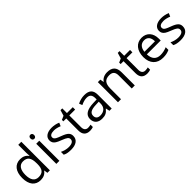

<svg xmlns="http://www.w3.org/2000/svg" viewBox="323 -2181 3611 3611"><g transform="rotate(-45 2128.5 -375.0)"><path d="M460.9 0H526.9V-759.8H445.8V-542L447.8 -504.4L451.2 -465.8H444.8C406.2 -518.6 350.6 -544.9 277.8 -544.9C138.7 -544.9 56.2 -442.4 56.2 -266.1C56.2 -89.8 137.7 9.8 277.8 9.8C352.5 9.8 408.2 -17.6 445.8 -71.8H450.2ZM288.1 -58.1C190.9 -58.1 140.1 -128.4 140.1 -265.1C140.1 -399.9 191.9 -477.1 287.1 -477.1C397.9 -477.1 445.8 -418 445.8 -266.1V-249C445.8 -114.7 398.9 -58.1 288.1 -58.1Z M691.9 -680.2C691.9 -643.6 712.4 -626 739.7 -626C765.6 -626 787.6 -643.6 787.6 -680.2C787.6 -716.8 765.6 -733.9 739.7 -733.9C712.4 -733.9 691.9 -717.3 691.9 -680.2ZM779.8 -535.2H698.7V0H779.8Z M1296.9 -146C1296.9 -216.8 1261.7 -257.8 1134.8 -304.2C1088.4 -321.3 1057.1 -334.5 1041 -343.8C1008.3 -361.8 994.6 -380.4 994.6 -409.2C994.6 -451.7 1034.2 -477.1 1110.8 -477.1C1154.3 -477.1 1203.1 -465.8 1256.8 -443.8L1285.6 -509.8C1230.5 -533.2 1174.3 -544.9 1116.7 -544.9C993.2 -544.9 917.5 -491.2 917.5 -403.8C917.5 -355 938 -321.3 980 -293.9C1001 -279.8 1036.1 -263.7 1085.9 -245.1C1138.2 -225.1 1173.8 -207.5 1191.9 -192.9C1210 -177.7 1218.8 -160.2 1218.8 -139.2C1218.8 -84 1171.4 -57.1 1086.9 -57.1C1032.2 -57.1 970.2 -73.2 918.9 -99.1V-23.9C958.5 -1.5 1014.2 9.8 1085 9.8C1219.2 9.8 1296.9 -46.4 1296.9 -146Z M1601.6 -57.1C1548.3 -57.1 1515.6 -92.8 1515.6 -157.2V-472.2H1670.9V-535.2H1515.6V-659.2H1468.8L1434.6 -544.9L1357.9 -511.2V-472.2H1434.6V-153.8C1434.6 -44.9 1486.3 9.8 1589.8 9.8C1617.2 9.8 1657.2 3.4 1674.8 -4.9V-66.9C1659.2 -62.5 1630.4 -57.1 1601.6 -57.1Z M2170.9 0V-365.2C2170.9 -490.2 2110.4 -543.9 1982.9 -543.9C1919.9 -543.9 1854.5 -526.9 1801.8 -498L1826.7 -436C1882.8 -463.4 1933.6 -477.1 1978 -477.1C2057.6 -477.1 2091.8 -438 2091.8 -354V-320.8L2001 -317.9C1828.1 -312.5 1741.7 -255.9 1741.7 -147.9C1741.7 -46.9 1805.7 9.8 1911.6 9.8C1991.2 9.8 2037.6 -9.3 2090.8 -76.2H2094.7L2110.8 0ZM1927.7 -57.1C1863.8 -57.1 1826.7 -88.4 1826.7 -147C1826.7 -221.7 1879.9 -255.4 2008.8 -259.8L2089.8 -263.2V-214.8C2089.8 -115.2 2028.8 -57.1 1927.7 -57.1Z M2785.2 0V-349.1C2785.2 -485.8 2719.7 -544.9 2590.8 -544.9C2517.1 -544.9 2454.1 -514.6 2420.9 -461.9H2417L2403.8 -535.2H2337.9V0H2418.9V-280.8C2418.9 -419.9 2469.2 -476.1 2581.1 -476.1C2665.5 -476.1 2704.1 -433.6 2704.1 -346.2V0Z M3124.5 -57.1C3071.3 -57.1 3038.6 -92.8 3038.6 -157.2V-472.2H3193.8V-535.2H3038.6V-659.2H2991.7L2957.5 -544.9L2880.9 -511.2V-472.2H2957.5V-153.8C2957.5 -44.9 3009.3 9.8 3112.8 9.8C3140.1 9.8 3180.2 3.4 3197.8 -4.9V-66.9C3182.1 -62.5 3153.3 -57.1 3124.5 -57.1Z M3530.8 9.8C3603 9.8 3647.5 0 3704.6 -24.9V-97.2C3648.4 -73.2 3591.3 -61 3533.7 -61C3424.3 -61 3362.3 -127.4 3358.9 -252.9H3727.5V-304.2C3727.5 -448.7 3644 -544.9 3509.8 -544.9C3366.7 -544.9 3274.9 -435.5 3274.9 -263.2C3274.9 -91.8 3372.6 9.8 3530.8 9.8ZM3508.8 -477.1C3593.3 -477.1 3640.6 -420.9 3640.6 -318.8H3360.8C3370.1 -418 3422.9 -477.1 3508.8 -477.1Z M4210.9 -146C4210.9 -216.8 4175.8 -257.8 4048.8 -304.2C4002.4 -321.3 3971.2 -334.5 3955.1 -343.8C3922.4 -361.8 3908.7 -380.4 3908.7 -409.2C3908.7 -451.7 3948.2 -477.1 4024.9 -477.1C4068.4 -477.1 4117.2 -465.8 4170.9 -443.8L4199.7 -509.8C4144.5 -533.2 4088.4 -544.9 4030.8 -544.9C3907.2 -544.9 3831.5 -491.2 3831.5 -403.8C3831.5 -355 3852.1 -321.3 3894 -293.9C3915 -279.8 3950.2 -263.7 4000 -245.1C4052.2 -225.1 4087.9 -207.5 4106 -192.9C4124 -177.7 4132.8 -160.2 4132.8 -139.2C4132.8 -84 4085.4 -57.1 4001 -57.1C3946.3 -57.1 3884.3 -73.2 3833 -99.1V-23.9C3872.6 -1.5 3928.2 9.8 3999 9.8C4133.3 9.8 4210.9 -46.4 4210.9 -146Z"/></g></svg>

Font: Open Sans
Style: Regular
Weight: 400
Foundry: Ascender Corporation
Version: Version 1.100;PS 001.100;hotconv 1.0.88;makeotf.lib2.5.64775